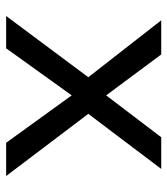

<svg xmlns="http://www.w3.org/2000/svg" viewBox="20 -564 544 624"><g transform="rotate(90 292.0 -252.0)"><path d="M137 0 290 -213 444 0H552L350 -267L529 -504H426L290 -325L157 -504H46L231 -267L32 0Z"/></g></svg>

Font: Hibana SubMedium
Style: Regular
Weight: 500
Width: 6
Designer: pygmalion
Foundry: ybstudio
Version: Version 0.930;hotconv 1.0.109;makeotfexe 2.5.65596